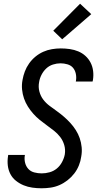

<svg xmlns="http://www.w3.org/2000/svg" viewBox="-20 -1003 540 1031"><path d="M203 8Q178 8 153.5 4.5Q129 1 107 -8Q85 -17 66 -32Q47 -47 36 -68Q25 -89 22 -113.5Q19 -138 23 -164L24 -171H114L113 -167Q110 -147 115 -128Q120 -109 132.5 -95.5Q145 -82 164.5 -77Q184 -72 204 -72Q225 -72 246.5 -78Q268 -84 285 -98Q302 -112 313 -132.5Q324 -153 328 -174Q332 -200 325 -224Q318 -248 303.5 -267Q289 -286 270 -301Q251 -316 231.5 -330Q212 -344 193.5 -359Q175 -374 159 -392Q143 -410 130 -430.5Q117 -451 109 -474Q101 -497 98.5 -522.5Q96 -548 101 -574Q105 -597 113.5 -619.5Q122 -642 136.5 -662.5Q151 -683 170.5 -699Q190 -715 212.5 -725Q235 -735 259 -739Q283 -743 306 -743Q331 -743 355 -739.5Q379 -736 400.5 -727Q422 -718 439 -702.5Q456 -687 466.5 -666.5Q477 -646 480 -622Q483 -598 479 -573L477 -565H387L388 -570Q391 -589 387 -607.5Q383 -626 372 -639Q361 -652 342.5 -657.5Q324 -663 305 -663Q285 -663 264.5 -656.5Q244 -650 228.5 -635.5Q213 -621 203 -601.5Q193 -582 190 -562Q185 -536 191.5 -511.5Q198 -487 212.5 -468Q227 -449 246.5 -434.5Q266 -420 285.5 -406Q305 -392 323 -376.5Q341 -361 357.5 -343Q374 -325 387 -304.5Q400 -284 408 -261Q416 -238 418.5 -212.5Q421 -187 416 -161Q413 -138 403.5 -114.5Q394 -91 378.5 -71Q363 -51 342.5 -35Q322 -19 299 -9Q276 1 251.5 4.5Q227 8 203 8ZM314 -792 266 -838 410 -983 470 -927Z"/></svg>

Font: Iosevka Curly Medium
Style: Italic
Weight: 500
Italic angle: -9°
Monospace: yes
Designer: Belleve Invis
Foundry: Belleve Invis
Version: Version 22.1.2; ttfautohint (v1.8.4)